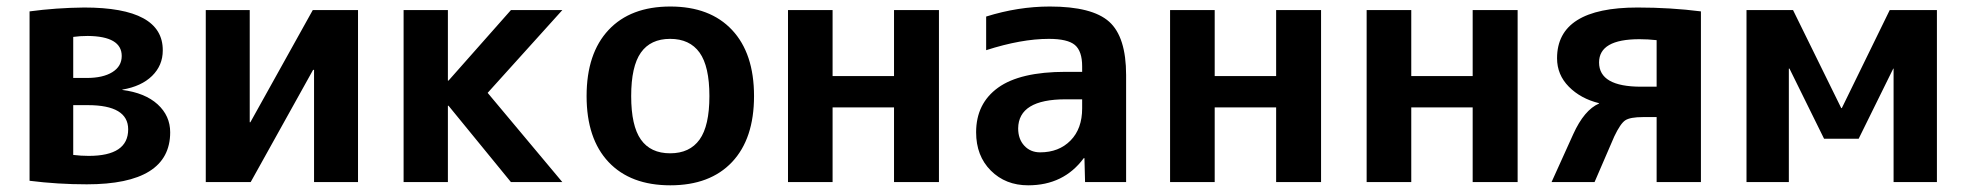

<svg xmlns="http://www.w3.org/2000/svg" viewBox="-20 -550 5940 580"><path d="M201.2 -82Q224.6 -79.1 248 -79.1Q367.2 -79.1 367.2 -159.2Q367.2 -232.4 245.1 -232.4H201.2ZM201.2 -314.5H242.2Q291 -314.5 319.3 -332Q347.7 -349.6 347.7 -380.9Q347.7 -440.4 245.1 -441.4Q221.7 -441.4 201.2 -438.5ZM494.1 -150.4Q494.1 6.8 242.2 6.8Q154.3 6.8 69.3 -3.9V-515.6Q149.4 -526.4 234.4 -527.3Q472.7 -527.3 471.7 -397.5Q471.7 -352.5 439.5 -320.8Q407.2 -289.1 349.6 -279.3V-278.3Q418 -269.5 456.1 -234.9Q494.1 -200.2 494.1 -150.4Z M734.4 -519.5V-180.7H736.3L924.8 -519.5H1061.5V0H928.7V-338.9H925.8L737.3 0H601.6V-519.5Z M1335 -230.5H1333V0H1199.2V-519.5H1333V-306.6H1335L1523.4 -519.5H1678.7L1453.1 -269.5L1678.7 0H1523.4Z M1818.4 -459.5Q1884.8 -530.3 2004.9 -530.3Q2125 -530.3 2191.4 -459.5Q2257.8 -388.7 2257.8 -259.8Q2257.8 -130.9 2191.4 -60.5Q2125 9.8 2004.9 9.8Q1884.8 9.8 1818.4 -60.5Q1752 -130.9 1752 -259.8Q1752 -388.7 1818.4 -459.5ZM1916 -128.4Q1945.3 -86.9 2004.4 -86.9Q2063.5 -86.9 2093.3 -128.4Q2123 -169.9 2123 -259.8Q2123 -349.6 2093.3 -391.1Q2063.5 -432.6 2004.4 -432.6Q1945.3 -432.6 1916 -391.1Q1886.7 -349.6 1886.7 -259.8Q1886.7 -169.9 1916 -128.4Z M2495.1 -225.6V0H2360.4V-519.5H2495.1V-320.3H2680.7V-519.5H2816.4V0H2680.7V-225.6Z M3151.4 -530.3Q3279.3 -530.3 3330.6 -484.4Q3381.8 -438.5 3381.8 -323.2V0H3257.8L3255.9 -72.3H3253.9Q3193.4 9.8 3085.9 9.8Q3017.6 9.8 2973.1 -34.7Q2928.7 -79.1 2928.7 -150.4Q2928.7 -237.3 2995.1 -285.2Q3061.5 -333 3199.2 -333H3249V-349.6Q3249 -395.5 3227.1 -414.1Q3205.1 -432.6 3148.4 -432.6Q3065.4 -432.6 2959 -398.4V-500Q3055.7 -530.3 3151.4 -530.3ZM3249 -250H3199.2Q3056.6 -250 3055.7 -162.1Q3055.7 -129.9 3074.2 -109.9Q3092.8 -89.8 3122.1 -89.8Q3178.7 -89.8 3213.9 -125.5Q3249 -161.1 3249 -222.7Z M3649.4 -225.6V0H3514.6V-519.5H3649.4V-320.3H3835V-519.5H3970.7V0H3835V-225.6Z M4243.2 -225.6V0H4108.4V-519.5H4243.2V-320.3H4428.7V-519.5H4564.5V0H4428.7V-225.6Z M4810.5 -237.3V-238.3Q4754.9 -252 4719.2 -288.1Q4683.6 -324.2 4683.6 -374Q4683.6 -527.3 4926.8 -527.3Q5026.4 -527.3 5118.2 -515.6V0H4984.4V-196.3H4943.4Q4904.3 -196.3 4889.6 -186.5Q4875 -176.8 4856.4 -137.7L4796.9 0H4667L4732.4 -144.5Q4765.6 -217.8 4810.5 -237.3ZM4984.4 -288.1V-428.7Q4958 -431.6 4932.6 -431.6Q4810.5 -431.6 4810.5 -361.3Q4810.5 -288.1 4937.5 -288.1Z M5699.2 -342.8 5594.7 -130.9H5490.2L5385.7 -342.8H5383.8V0H5255.9V-519.5H5396.5L5542 -223.6H5543.9L5688.5 -519.5H5831.1V0H5700.2V-342.8Z"/></svg>

Font: Mgen+ 1c bold
Style: Bold
Weight: 700
Designer: [Source Han Sans]
Ryoko NISHIZUKA  (kana & ideographs); Paul D. Hunt (Latin, Greek & Cyrillic); Wenlong ZHANG  (bopomofo
Version: Version 1.059.20150602